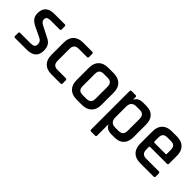

<svg xmlns="http://www.w3.org/2000/svg" viewBox="86 -1276 2182 2182"><g transform="rotate(45 1177.5 -184.5)"><path d="M245 0H61Q44 0 44 -17V-66Q44 -82 61 -82H229Q294 -82 294 -127V-139Q294 -179 247 -200L138 -252Q87 -276 64 -305Q41 -334 41 -381Q41 -510 184 -510H350Q366 -510 366 -493V-444Q366 -427 350 -427H204Q174 -427 158 -416.5Q142 -406 142 -389V-378Q142 -346 193 -322L303 -266Q355 -243 374.5 -211.5Q394 -180 394 -130Q394 0 245 0Z M808 -68V-16Q808 0 790 0H643Q569 0 528.5 -41Q488 -82 488 -155V-355Q488 -429 528.5 -469.5Q569 -510 643 -510H790Q808 -510 808 -493V-441Q808 -425 790 -425H657Q585 -425 585 -351V-159Q585 -85 657 -85H790Q808 -85 808 -68Z M1136 0H1048Q974 0 933.5 -41Q893 -82 893 -155V-355Q893 -429 933.5 -469.5Q974 -510 1048 -510H1136Q1209 -510 1250.5 -469.5Q1292 -429 1292 -355V-155Q1292 -82 1250.5 -41Q1209 0 1136 0ZM1062 -85H1123Q1195 -85 1195 -158V-352Q1195 -425 1123 -425H1062Q1024 -425 1007 -407.5Q990 -390 990 -352V-158Q990 -120 1007 -102.5Q1024 -85 1062 -85Z M1487 141H1424Q1407 141 1407 124V-493Q1407 -510 1424 -510H1487Q1504 -510 1504 -493V-457H1508Q1532 -510 1609 -510H1660Q1732 -510 1770.5 -470Q1809 -430 1809 -355V-155Q1809 -81 1770.5 -40.5Q1732 0 1660 0H1609Q1532 0 1508 -53H1504V124Q1504 141 1487 141ZM1586 -85H1639Q1711 -85 1711 -159V-351Q1711 -425 1639 -425H1586Q1504 -425 1504 -340V-170Q1504 -85 1586 -85Z M2286 0H2070Q1996 0 1955.5 -41Q1915 -82 1915 -155V-355Q1915 -429 1955.5 -469.5Q1996 -510 2070 -510H2152Q2226 -510 2267 -469.5Q2308 -429 2308 -355V-228Q2308 -210 2290 -210H2022Q2011 -210 2011 -200V-157Q2011 -84 2084 -84H2286Q2304 -84 2304 -66V-16Q2304 0 2286 0ZM2022 -278H2201Q2211 -278 2211 -288V-352Q2211 -390 2194 -407.5Q2177 -425 2139 -425H2084Q2046 -425 2029 -407.5Q2012 -390 2012 -352V-288Q2012 -278 2022 -278Z"/></g></svg>

Font: Rajdhani SemiBold
Style: Regular
Weight: 600
Designer: Satya Rajpurohit, Jyotish Sonowal
Foundry: Indian Type Foundry
Version: Version 1.201 February 1, 2022